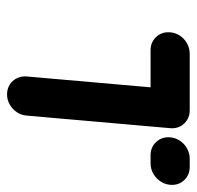

<svg xmlns="http://www.w3.org/2000/svg" viewBox="-27 -532 559 545"><g transform="rotate(90 252.5 -259.5)"><path d="M343.7 -461.5 308.1 -55.6Q307 -40.4 298.3 -27.6Q289.6 -14.8 276.3 -7.4Q263 0 247.8 0Q232.6 0 220.6 -7.4Q208.5 -14.8 202.2 -27.6Q195.9 -40.4 197 -55.6L232.6 -461.5ZM71.5 -458.1Q71.5 -474.4 79.8 -488.3Q88.1 -502.2 102.2 -510.4Q116.3 -518.5 132.2 -518.5H293Q314.8 -518.5 329.4 -504.1Q344.1 -489.6 344.1 -468.1Q344.1 -451.9 335.7 -438Q327.4 -424.1 313.3 -415.7Q299.3 -407.4 283.3 -407.4H122.6Q100.7 -407.4 86.1 -422Q71.5 -436.7 71.5 -458.1ZM369.6 -458.1Q369.6 -474.4 378 -488.3Q386.3 -502.2 400.4 -510.4Q414.4 -518.5 430.4 -518.5H453.7Q475.6 -518.5 490.2 -504.1Q504.8 -489.6 504.8 -468.1Q504.8 -451.9 496.5 -438Q488.1 -424.1 474.1 -415.7Q460 -407.4 444.1 -407.4H420.7Q398.9 -407.4 384.3 -422Q369.6 -436.7 369.6 -458.1Z"/></g></svg>

Font: 26F Galaxy Sans Black
Style: Italic
Weight: 900
Italic angle: -5°
Designer: C₂₉H₂₅N₃O₅
Version: Version 1.200